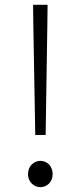

<svg xmlns="http://www.w3.org/2000/svg" viewBox="-20 -762 335 795"><path d="M126 -203H169L176 -658L177 -742H117L118 -658ZM147 13C174 13 198 -8 198 -41C198 -75 174 -96 147 -96C121 -96 96 -75 96 -41C96 -8 121 13 147 13Z"/></svg>

Font: Source Han Sans SC Light
Style: Regular
Weight: 300
Designer: Ryoko NISHIZUKA (kana & ideographs); Paul D. Hunt (Latin, Greek & Cyrillic); Wenlong ZHANG (bopomofo); Sandoll Communica
Foundry: Adobe Systems Incorporated
Version: Version 1.004;PS 1.004;hotconv 1.0.82;makeotf.lib2.5.63406